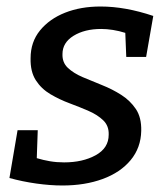

<svg xmlns="http://www.w3.org/2000/svg" viewBox="-20 -560 516 590"><path d="M172 10Q134 10 91.5 4Q49 -2 9 -13L34 -160H96L93 -74Q113 -68 133.5 -64.5Q154 -61 177 -61Q234 -61 274 -83Q314 -105 314 -146Q315 -173 297.5 -190Q280 -207 252.5 -219Q225 -231 194 -242.5Q163 -254 135 -270.5Q107 -287 90 -313.5Q73 -340 74 -381Q74 -431 103 -466.5Q132 -502 180 -521Q228 -540 289 -540Q365 -540 451 -511L429 -385H368L365 -459Q346 -465 327 -468Q308 -471 291 -471Q240 -471 206 -450Q172 -429 172 -394Q171 -368 188.5 -351.5Q206 -335 234 -323Q262 -311 293.5 -298.5Q325 -286 352.5 -268.5Q380 -251 397.5 -225Q415 -199 414 -158Q413 -106 381.5 -68Q350 -30 295.5 -10Q241 10 172 10Z"/></svg>

Font: Bitter Medium
Style: Italic
Weight: 500
Italic angle: -9°
Designer: Sol Matas, and Bitter project Authors
Foundry: Sol Matas
Version: Version 2.001